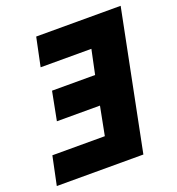

<svg xmlns="http://www.w3.org/2000/svg" viewBox="-121 -748 779 846"><g transform="rotate(-20 269.0 -325.0)"><path d="M2 0 30 -134H276L302 -268H100L126 -402H328L352 -516H114L142 -650H538L408 0Z"/></g></svg>

Font: Source Sans 3 Black
Style: Italic
Weight: 900
Italic angle: -11°
Designer: Paul D. Hunt
Foundry: Adobe
Version: Version 3.052;hotconv 1.1.0;makeotfexe 2.6.0